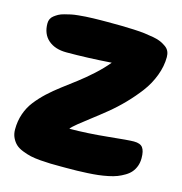

<svg xmlns="http://www.w3.org/2000/svg" viewBox="-111 -874 909 958"><g transform="rotate(15 344.0 -394.5)"><path d="M327.1 -772.9Q369.1 -772.9 398.9 -772.5Q428.7 -772 462.6 -770.5Q496.6 -769 519.8 -766.1Q543 -763.2 566.9 -758.8Q590.8 -754.4 606.2 -747.3Q621.6 -740.2 634.3 -731Q647 -721.7 652.6 -709Q658.2 -696.3 658.2 -680.2Q658.2 -632.3 639.6 -583.5Q621.1 -534.7 590.3 -493.9Q559.6 -453.1 522.5 -414.8Q485.4 -376.5 446 -344.5Q406.7 -312.5 373.3 -287.1Q339.8 -261.7 314 -240.7Q288.1 -219.7 280.8 -209Q375 -209.5 478.3 -220.2Q581.5 -231 608.9 -231Q642.1 -231 654.5 -214.1Q667 -197.3 667 -160.2Q667 -137.7 660.2 -119.1Q653.3 -100.6 641.8 -86.9Q630.4 -73.2 612.1 -62.3Q593.8 -51.3 575 -43.9Q556.2 -36.6 529.8 -31.2Q503.4 -25.9 480.2 -23.2Q457 -20.5 426 -18.8Q395 -17.1 371.3 -16.6Q347.7 -16.1 315.9 -16.1H288.1Q255.9 -16.1 234.6 -16.6Q213.4 -17.1 182.6 -19.5Q151.9 -22 131.3 -26.6Q110.8 -31.2 87.9 -40.3Q64.9 -49.3 51.5 -61.8Q38.1 -74.2 29.1 -93Q20 -111.8 20 -136.2Q20 -179.2 33 -216.8Q45.9 -254.4 69.6 -284.7Q93.3 -314.9 122.6 -342.3Q151.9 -369.6 188.5 -397.2Q225.1 -424.8 259.8 -451.2Q294.4 -477.5 332.8 -512.2Q371.1 -546.9 399.9 -582Q275.9 -573.2 168 -573.2Q108.9 -573.2 74 -603.5Q39.1 -633.8 39.1 -689Q39.1 -701.2 43.9 -711.4Q48.8 -721.7 58.6 -729.2Q68.4 -736.8 79.8 -743.2Q91.3 -749.5 108.2 -753.9Q125 -758.3 140.4 -761.7Q155.8 -765.1 177.2 -767.1Q198.7 -769 215.1 -770.3Q231.4 -771.5 254.2 -772Q276.9 -772.5 291.5 -772.7Q306.2 -772.9 327.1 -772.9Z"/></g></svg>

Font: Blue Custard
Style: Regular
Weight: 400
Version: Version 01.01